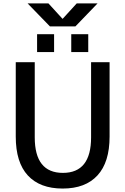

<svg xmlns="http://www.w3.org/2000/svg" viewBox="-20 -1095 733 1125"><path d="M72.3 -294.9V-730.5H183.6V-290Q183.6 -82 348.6 -82Q513.7 -82 513.7 -290V-730.5H622.1V-294.9Q622.1 -144.5 551.3 -67.4Q480.5 9.8 347.2 9.8Q213.9 9.8 143.1 -66.9Q72.3 -143.6 72.3 -294.9ZM141.6 -1075.2H263.7L345.7 -985.4H347.7L429.7 -1075.2H551.8Q465.8 -985.4 421.9 -940.4H272.5Q250 -962.9 207 -1007.8Q164.1 -1052.7 141.6 -1075.2ZM197.3 -790V-894.5H296.9V-790ZM397.5 -790V-894.5H497.1V-790Z"/></svg>

Font: GenEi M Gothic v2 Medium
Style: Regular
Weight: 500
Version: Version 2.0